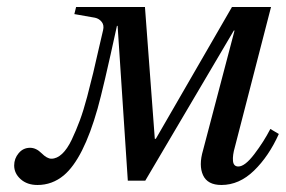

<svg xmlns="http://www.w3.org/2000/svg" viewBox="-20 -510 807 542"><path d="M20 -43Q20 -62.5 32.7 -77.6Q45.4 -92.8 64.9 -92.8Q82 -92.8 97.4 -77.4Q112.8 -62 125 -62Q140.6 -62 155.3 -75.7Q169.9 -89.4 182.4 -115.5Q194.8 -141.6 205.3 -169.9Q215.8 -198.2 226.1 -237.1Q236.3 -275.9 243.2 -304.7Q250 -333.5 258.5 -371.1Q267.1 -408.7 271 -424.8Q274.4 -439 267.1 -448.2Q259.8 -457.5 248 -460L189.9 -470.2L194.8 -490.2H389.2L417 -118.2H419.9L634.8 -490.2H745.1L643.1 -95.2Q636.2 -71.3 637.7 -55.7Q639.2 -40 652.8 -40Q671.4 -40 698 -75Q724.6 -109.9 743.2 -146L767.1 -131.8Q738.8 -68.8 697 -28.3Q655.3 12.2 605 12.2Q565.9 12.2 553.2 -15.4Q540.5 -43 553.2 -85.9L642.1 -423.8H640.1L390.1 0H340.8L312 -437H310.1Q271.5 -259.8 255.4 -203.1Q215.3 -61.5 160.2 -15.1Q127.4 12.2 85.9 12.2Q56.6 12.2 38.3 -4.2Q20 -20.5 20 -43Z"/></svg>

Font: Linguistics Pro
Style: Italic
Weight: 400
Italic angle: -12°
Designer: Stefan Peev, Context Ltd
Foundry: Stefan Peev, Context Ltd
Version: Version 001.000